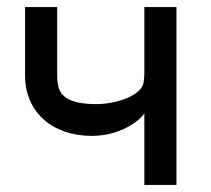

<svg xmlns="http://www.w3.org/2000/svg" viewBox="-20 -524 598 544"><path d="M389 -504V-314C389 -307 388 -299 387 -291C382 -253 309 -229 252 -229C194 -229 156 -242 146 -276C143 -286 142 -302 142 -313V-504H51V-310C51 -206 129 -139 240 -139C321 -139 376 -182 389 -203V0H480V-504Z"/></svg>

Font: Hibana SubMedium
Style: Regular
Weight: 500
Width: 6
Designer: pygmalion
Foundry: ybstudio
Version: Version 0.930;hotconv 1.0.109;makeotfexe 2.5.65596